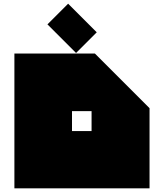

<svg xmlns="http://www.w3.org/2000/svg" viewBox="-20 -1020 872 1040"><path d="M58 0V-730H494L790 -434V0ZM370 -418V-310H476V-418ZM504 -845 392 -733 237 -888 349 -1000Z"/></svg>

Font: El Pececito
Style: Regular
Weight: 400
Designer: deFharo
Foundry: deFharo
Version: El Pececito Version 1.000